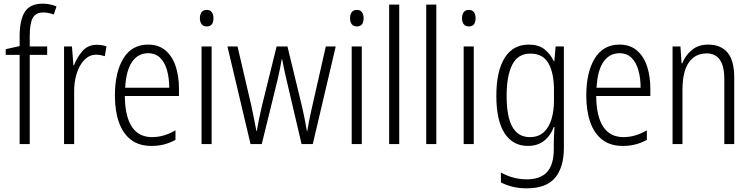

<svg xmlns="http://www.w3.org/2000/svg" viewBox="-20 -785 4091 1046"><path d="M237 -486H142V0H87V-486H11V-517L87 -534V-588Q87 -676 115.5 -720.5Q144 -765 212 -765Q234 -765 252.5 -761Q271 -757 288 -750L273 -706Q244 -717 215 -717Q175 -717 158.5 -687.5Q142 -658 142 -586V-532H237Z M507 -541Q520 -541 534 -539Q548 -537 560 -532L551 -479Q541 -482 529 -484.5Q517 -487 504 -487Q467 -487 439.5 -458.5Q412 -430 397.5 -383.5Q383 -337 384 -282V0H329V-532H372L380 -429H383Q399 -472 429 -506.5Q459 -541 507 -541Z M787 -542Q845 -542 882.5 -509.5Q920 -477 937.5 -422.5Q955 -368 955 -303V-262H660Q661 -152 698 -95Q735 -38 809 -38Q873 -38 936 -75V-23Q907 -7 875 1.5Q843 10 805 10Q737 10 693 -24Q649 -58 627.5 -120Q606 -182 606 -264Q606 -391 652 -466.5Q698 -542 787 -542ZM787 -495Q732 -495 699.5 -448Q667 -401 662 -307H902Q902 -359 890 -402Q878 -445 852.5 -470Q827 -495 787 -495Z M1106 -731Q1125 -731 1134 -718.5Q1143 -706 1143 -686Q1143 -641 1106 -641Q1088 -641 1078.5 -653Q1069 -665 1069 -686Q1069 -706 1078 -718.5Q1087 -731 1106 -731ZM1133 -532V0H1078V-532Z M1540 -354Q1533 -382 1527.5 -410Q1522 -438 1517 -463H1515Q1511 -438 1505 -409.5Q1499 -381 1493 -354L1406 0H1345L1219 -532H1274L1349 -210Q1357 -172 1364 -137.5Q1371 -103 1377 -71H1379Q1383 -97 1390.5 -133.5Q1398 -170 1407 -208L1487 -532H1546L1625 -206Q1632 -176 1639 -141.5Q1646 -107 1652 -71H1654Q1659 -100 1664 -126.5Q1669 -153 1677 -188L1755 -532H1809L1684 0H1623Z M1924 -731Q1943 -731 1952 -718.5Q1961 -706 1961 -686Q1961 -641 1924 -641Q1906 -641 1896.5 -653Q1887 -665 1887 -686Q1887 -706 1896 -718.5Q1905 -731 1924 -731ZM1951 -532V0H1896V-532Z M2155 0H2100V-760H2155Z M2357 0H2302V-760H2357Z M2534 -731Q2553 -731 2562 -718.5Q2571 -706 2571 -686Q2571 -641 2534 -641Q2516 -641 2506.5 -653Q2497 -665 2497 -686Q2497 -706 2506 -718.5Q2515 -731 2534 -731ZM2561 -532V0H2506V-532Z M2861 -542Q2913 -542 2945 -517.5Q2977 -493 2997 -452H3000L3007 -532H3052V19Q3052 126 3004 183.5Q2956 241 2850 241Q2808 241 2773.5 232.5Q2739 224 2709 209V155Q2742 173 2776.5 182.5Q2811 192 2850 192Q2924 192 2960.5 152Q2997 112 2997 27V-4Q2997 -24 2998 -46Q2999 -68 3001 -93H2997Q2979 -45 2943.5 -17.5Q2908 10 2856 10Q2774 10 2729 -59Q2684 -128 2684 -263Q2684 -396 2729 -469Q2774 -542 2861 -542ZM2869 -493Q2801 -493 2770.5 -432Q2740 -371 2740 -263Q2740 -149 2771.5 -93.5Q2803 -38 2866 -38Q2913 -38 2942 -64.5Q2971 -91 2984.5 -136Q2998 -181 2998 -237V-294Q2998 -387 2968 -440Q2938 -493 2869 -493Z M3355 -542Q3413 -542 3450.5 -509.5Q3488 -477 3505.5 -422.5Q3523 -368 3523 -303V-262H3228Q3229 -152 3266 -95Q3303 -38 3377 -38Q3441 -38 3504 -75V-23Q3475 -7 3443 1.5Q3411 10 3373 10Q3305 10 3261 -24Q3217 -58 3195.5 -120Q3174 -182 3174 -264Q3174 -391 3220 -466.5Q3266 -542 3355 -542ZM3355 -495Q3300 -495 3267.5 -448Q3235 -401 3230 -307H3470Q3470 -359 3458 -402Q3446 -445 3420.5 -470Q3395 -495 3355 -495Z M3838 -542Q3907 -542 3943.5 -498.5Q3980 -455 3980 -363V0H3926V-353Q3926 -425 3901.5 -459.5Q3877 -494 3830 -494Q3767 -494 3732.5 -444.5Q3698 -395 3698 -294V0H3644V-532H3687L3693 -440H3697Q3713 -482 3748.5 -512Q3784 -542 3838 -542Z"/></svg>

Font: Noto Sans Gujarati UI Condensed Light
Style: Regular
Weight: 300
Width: 3
Designer: Jelle Bosma - Monotype Design Team, Universal Thirst
Foundry: Monotype Imaging Inc.
Version: Version 2.106; ttfautohint (v1.8.4.7-5d5b)